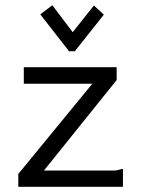

<svg xmlns="http://www.w3.org/2000/svg" viewBox="-20 -714 540 734"><path d="M71 -457H426V-408L148 -62H419Q426 -62 434.5 -65Q443 -68 450 -68V0H50V-49L333 -394H71ZM377 -658 266 -518H244L134 -659L180 -694L258 -591L339 -693Z"/></svg>

Font: Inconsolata
Style: Regular
Weight: 400
Designer: Raph Levien, Kirill Tkachev
Foundry: Cyreal
Version: Version 1.013